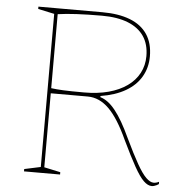

<svg xmlns="http://www.w3.org/2000/svg" viewBox="-52 -757 769 822"><g transform="rotate(5 332.5 -346.5)"><path d="M630 15Q613 15 595 -2.5Q577 -20 554 -61Q531 -102 498 -171Q457 -261 415.5 -302Q374 -343 324 -343H165V-25L235 -10V0H80V-10L150 -25V-683L80 -698V-708H355Q425 -708 474 -689Q523 -670 548.5 -632Q574 -594 574 -537Q574 -489 551.5 -450Q529 -411 485 -385.5Q441 -360 378 -350V-345Q395 -340 411 -328Q427 -316 443 -296Q459 -276 475.5 -247.5Q492 -219 510 -180Q542 -113 564.5 -73.5Q587 -34 604.5 -17Q622 0 637 0Q648 0 660 -6V4Q656 7 650.5 9.5Q645 12 640 13.5Q635 15 630 15ZM307 -359Q365 -359 411.5 -371.5Q458 -384 491 -407.5Q524 -431 541.5 -464Q559 -497 559 -537Q559 -588 535.5 -622.5Q512 -657 466.5 -675Q421 -693 355 -693Q293 -693 246 -690.5Q199 -688 165 -683V-365Q186 -362 217 -360.5Q248 -359 307 -359Z"/></g></svg>

Font: Kalnia Thin
Style: Regular
Weight: 250
Designer: Frida Medrano
Foundry: Frida Medrano
Version: Version 1.105